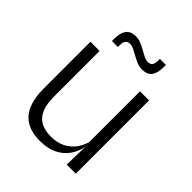

<svg xmlns="http://www.w3.org/2000/svg" viewBox="-189 -777 903 903"><g transform="rotate(45 262.5 -326.0)"><path d="M125 -487.5V-181.5Q125 -138.5 136.8 -106.8Q148.5 -75 175.5 -57.8Q202.5 -40.5 248 -40.5Q290.5 -40.5 321.2 -56.8Q352 -73 371.2 -101.2Q390.5 -129.5 397 -164.5L409.5 -120H396Q389.5 -84.5 368.8 -54.8Q348 -25 312.8 -7.2Q277.5 10.5 227 10.5Q168.5 10.5 132.8 -11.5Q97 -33.5 80.5 -75Q64 -116.5 64 -175.5V-487.5ZM454 -487.5V0H393.5L396.5 -120.5L393.5 -123.5V-487.5ZM327.5 -566.5Q309.5 -566.5 292.5 -573.5Q275.5 -580.5 260 -589.5Q244.5 -598.5 230 -605.5Q215.5 -612.5 202 -612.5Q186.5 -612.5 179.5 -602.5Q172.5 -592.5 172.5 -571.5V-561.5H133V-577.5Q133 -615.5 148 -636.2Q163 -657 197.5 -657Q216 -657 232.8 -650Q249.5 -643 265 -634Q280.5 -625 295 -618Q309.5 -611 322.5 -611Q338.5 -611 345.2 -621Q352 -631 352 -651.5V-661.5H392V-645.5Q392 -607.5 377 -587Q362 -566.5 327.5 -566.5Z"/></g></svg>

Font: Anek Latin Light
Style: Regular
Weight: 300
Designer: Yesha Goshar
Foundry: Ek Type
Version: Version 1.003